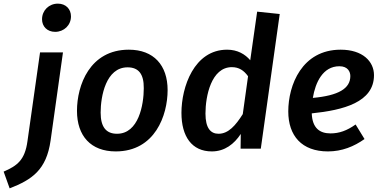

<svg xmlns="http://www.w3.org/2000/svg" viewBox="-107 -817 2091 1055"><path d="M196 -642C245 -642 283 -679 283 -727C283 -767 255 -797 211 -797C162 -797 124 -760 124 -711C124 -672 152 -642 196 -642ZM-54 218C69 170 148 117 171 -45L239 -529H113L44 -42C30 63 -13 94 -87 126Z M529 15C745 15 814 -184 814 -322C814 -458 738 -544 601 -544C386 -544 316 -348 316 -208C316 -70 392 15 529 15ZM536 -82C477 -82 446 -118 446 -198C446 -288 475 -447 594 -447C653 -447 684 -412 683 -332C683 -242 655 -82 536 -82Z M1306 -753 1268 -486C1240 -519 1198 -544 1141 -544C959 -544 890 -338 890 -197C890 -67 947 15 1057 15C1128 15 1180 -26 1216 -81L1215 0H1326L1430 -740ZM1167 -448C1206 -448 1233 -430 1256 -398L1227 -190C1188 -128 1148 -82 1094 -82C1051 -82 1022 -112 1022 -193C1022 -289 1054 -448 1167 -448Z M1948 -404C1948 -479 1886 -544 1765 -544C1552 -544 1477 -349 1477 -205C1477 -71 1551 15 1695 15C1772 15 1838 -12 1896 -53L1847 -133C1799 -99 1757 -84 1709 -84C1651 -84 1609 -112 1606 -194C1780 -212 1948 -255 1948 -404ZM1612 -279C1626 -364 1667 -453 1758 -453C1805 -453 1818 -422 1818 -399C1818 -331 1754 -292 1612 -279Z"/></svg>

Font: Fira Sans Medium
Style: Italic
Weight: 500
Italic angle: -8°
Designer: bBox Type GmbH & Carrois Corporate GbR & Edenspiekermann AG
Foundry: bBox Type GmbH & Carrois Corporate GbR & Edenspiekermann AG
Version: Version 4.301;PS 004.301;hotconv 1.0.88;makeotf.lib2.5.64775